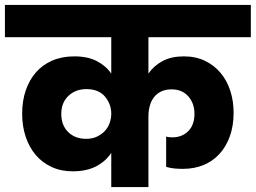

<svg xmlns="http://www.w3.org/2000/svg" viewBox="-37 -760 1039 780"><path d="M415 -139Q392 -104 353 -84Q314 -64 259 -64Q211 -64 173 -81.5Q135 -99 108.5 -130Q82 -161 67.5 -204Q53 -247 53 -298Q53 -350 67.5 -392.5Q82 -435 109 -466Q136 -497 175.5 -514Q215 -531 265 -531Q319 -531 356 -512Q393 -493 415 -461V-609H-17V-740H982V-609H566V-461Q588 -493 623.5 -512Q659 -531 710 -531Q758 -531 795.5 -513Q833 -495 859 -464Q885 -433 898.5 -391.5Q912 -350 912 -302Q912 -248 896.5 -205.5Q881 -163 853.5 -133.5Q826 -104 788.5 -89Q751 -74 706 -74Q688 -74 672 -75.5Q656 -77 638 -82V-205Q648 -202 663 -202Q702 -202 727.5 -227Q753 -252 753 -298Q753 -340 728 -368.5Q703 -397 660 -397Q636 -397 618 -388.5Q600 -380 588.5 -365Q577 -350 571.5 -330Q566 -310 566 -288V0H415ZM313 -196Q338 -196 357 -205Q376 -214 389 -228Q402 -242 408.5 -260.5Q415 -279 415 -298Q415 -337 389.5 -367.5Q364 -398 314 -398Q270 -398 241 -370.5Q212 -343 212 -297Q212 -251 240 -223.5Q268 -196 313 -196Z"/></svg>

Font: SVN-Poppins
Style: Bold
Weight: 700
Designer: Ninad Kale (Devanagari), Jonny Pinhorn (Latin)
Foundry: Indian Type Foundry
Version: Version 3.200;PS 1.000;hotconv 16.6.54;makeotf.lib2.5.65590